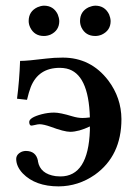

<svg xmlns="http://www.w3.org/2000/svg" viewBox="-20 -645 492 677"><path d="M296.9 -231Q292.5 -385.7 214.4 -403.3Q202.6 -405.8 190.9 -405.8Q115.2 -405.8 88.4 -337.9Q81.5 -319.8 75.2 -293L40 -296.9Q48.3 -359.4 50.8 -430.2Q76.7 -430.2 143.1 -438.5Q170.4 -441.9 201.2 -441.9Q300.3 -441.9 361.8 -361.3Q407.7 -300.3 408.2 -225.1Q408.2 -95.7 314.5 -28.8Q256.3 11.7 187 12.2Q104.5 12.2 60.1 -33.7Q37.6 -57.6 37.1 -84Q37.1 -101.6 57.6 -110.4Q64.9 -112.8 70.8 -112.8Q106.9 -112.8 113.8 -78.1Q114.3 -76.7 113.8 -76.2Q121.6 -31.7 176.3 -23.9Q185.1 -22.9 192.9 -22.9Q291.5 -22.9 296.9 -185.5Q296.9 -192.4 296.9 -199.2Q258.3 -180.7 228 -180.2Q206.5 -180.2 158.2 -198.2Q134.8 -206.5 120.1 -207Q113.3 -207 102.1 -204.1Q93.3 -202.1 89.8 -202.1Q83.5 -203.1 83 -214.8Q83 -230.5 127 -242.2Q149.4 -248 170.9 -248Q191.9 -248 234.9 -234.9Q254.4 -229 271 -229Q281.7 -229 296.9 -231ZM262.2 -570.8Q262.2 -605 293 -619.6Q304.7 -624.5 315.9 -625Q349.6 -625 364.7 -594.2Q369.6 -582.5 370.1 -570.8Q370.1 -537.6 338.9 -522.9Q327.6 -518.1 315.9 -518.1Q281.7 -518.1 267.1 -548.3Q262.2 -559.6 262.2 -570.8ZM81.1 -570.8Q81.1 -605 112.3 -619.6Q123.5 -624.5 134.8 -625Q168.9 -625 183.6 -594.2Q188.5 -582.5 189 -570.8Q189 -537.6 158.2 -522.9Q146.5 -518.1 134.8 -518.1Q101.1 -518.1 86.4 -548.3Q81.1 -559.6 81.1 -570.8Z"/></svg>

Font: Linux Libertine O
Style: Semibold
Weight: 700
Designer: Philipp H. Poll
Foundry: Philipp H. Poll
Version: Version 5.0.0